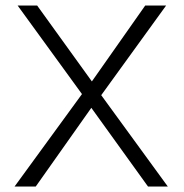

<svg xmlns="http://www.w3.org/2000/svg" viewBox="-20 -678 669 698"><path d="M278 -336 44 -658H115L314 -382L508 -658H584L348 -332L590 0H518L312 -286L110 0H33Z"/></svg>

Font: Isabella Sans
Style: Regular
Weight: 400
Designer: Original fonts by Christian Thalmann (Catharsis Fonts), Modifications by Cristiano Sobral
Version: Version 0.002;July 12, 2020;FontCreator 13.0.0.2655 64-bit; 